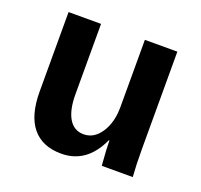

<svg xmlns="http://www.w3.org/2000/svg" viewBox="-100 -640 799 762"><g transform="rotate(20 300.0 -259.0)"><path d="M203.1 -528.3V-231.9Q203.1 -164.6 224.9 -128.7Q246.6 -92.8 287.1 -92.8Q331.1 -92.8 359.6 -136Q388.2 -179.2 388.2 -245.1V-528.3H525.4V-118.2Q525.4 -50.8 529.3 0H398.4Q392.6 -70.3 392.6 -105H390.1Q337.9 9.8 230 9.8Q149.9 9.8 107.9 -41.3Q65.9 -92.3 65.9 -192.9V-528.3Z"/></g></svg>

Font: Cousine
Style: Bold
Weight: 700
Monospace: yes
Designer: Steve Matteson
Foundry: Ascender Corporation
Version: Version 1.20